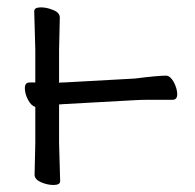

<svg xmlns="http://www.w3.org/2000/svg" viewBox="-20 -505 540 533"><path d="M356 -227 157 -216 144 -215V-108L147 -2Q147 8 130 8.5Q113 9 94 1Q76 -7 76 -20L78 -108V-208Q66 -212 57.5 -228.5Q49 -245 49 -260.5Q49 -276 62 -276H78V-367L75 -474Q75 -484 92 -484.5Q109 -485 128 -477Q146 -470 146 -456L144 -367V-275Q147 -276 151 -276H156L355 -287Q417 -295 441 -295Q452 -295 462 -278Q472 -259 472 -243.5Q472 -228 459 -228H397Q370 -228 356 -227Z"/></svg>

Font: Moon Stars Kai T HW
Style: Regular
Weight: 400
Designer: GuiWonder
Version: Version 1.101